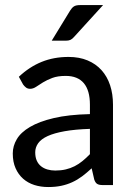

<svg xmlns="http://www.w3.org/2000/svg" viewBox="-20 -746 539 774"><path d="M31.5 0ZM393.5 0Q379.5 0 372 -4.5Q364.5 -9 360 -22L349.5 -67.5Q330 -49.5 311 -35.2Q292 -21 271.2 -11.5Q250.5 -2 227 3Q203.5 8 174.5 8Q144.5 8 118.5 -0.2Q92.5 -8.5 73.2 -25.5Q54 -42.5 42.8 -67.8Q31.5 -93 31.5 -127.5Q31.5 -157.5 47.8 -185Q64 -212.5 100.8 -234.2Q137.5 -256 196.8 -270Q256 -284 342.5 -286V-324Q342.5 -381.5 317.8 -410.8Q293 -440 245 -440Q212.5 -440 190.8 -431.8Q169 -423.5 153.2 -413.8Q137.5 -404 125.5 -396Q113.5 -388 101.5 -388Q91.5 -388 84.8 -393.2Q78 -398.5 73 -405.5L56 -436.5Q98.5 -476.5 147.8 -496.5Q197 -516.5 256.5 -516.5Q299.5 -516.5 333 -502.5Q366.5 -488.5 389.2 -463.2Q412 -438 423.8 -402.5Q435.5 -367 435.5 -324V0ZM203 -58.5Q225.5 -58.5 244.8 -63Q264 -67.5 280.8 -76Q297.5 -84.5 312.5 -96.8Q327.5 -109 342.5 -124.5V-226.5Q282.5 -224.5 240.5 -217Q198.5 -209.5 172.2 -197.5Q146 -185.5 134 -168.8Q122 -152 122 -132Q122 -112.5 128.2 -98.5Q134.5 -84.5 145.5 -75.8Q156.5 -67 171.2 -62.8Q186 -58.5 203 -58.5ZM395.5 -725.5 278 -596.5Q271 -588.5 263.8 -585.2Q256.5 -582 245.5 -582H188.5L262.5 -703Q269.5 -714.5 277.8 -720Q286 -725.5 303 -725.5Z"/></svg>

Font: Lato Medium
Style: Regular
Weight: 500
Designer: Lukasz Dziedzic
Foundry: tyPoland Lukasz Dziedzic
Version: Version 2.006; 2014-01-15